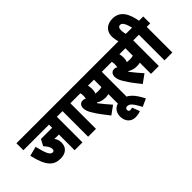

<svg xmlns="http://www.w3.org/2000/svg" viewBox="-85 -1610 2592 2592"><g transform="rotate(-45 1210.5 -314.0)"><path d="M639 -489H705V-622H0V-489H489V-429H275L227 -338C262 -302 290 -261 290 -222C290 -199 280 -188 260 -188C217 -188 188 -239 149 -405L13 -370C71 -117 152 -53 277 -53C379 -53 438 -109 438 -198C438 -239 427 -272 403 -302C421 -300 439 -300 451 -300H489V0H639Z M897 -489H963V-622H693V-489H747V0H897Z M1497 -489H1563V-622H951V-489H1088C1092 -473 1094 -455 1094 -437C1094 -419 1092 -402 1088 -385C1075 -394 1060 -399 1043 -399C993 -399 971 -362 971 -319C971 -285 985 -245 1011 -203C1066 -112 1100 -73 1171 19L1291 -68C1246 -119 1190 -184 1151 -236C1153 -238 1156 -240 1158 -242C1190 -222 1234 -206 1286 -206C1303 -206 1325 -208 1347 -214V0H1497ZM1272 -339C1256 -339 1242 -340 1229 -342C1237 -362 1242 -386 1242 -416C1242 -445 1238 -469 1233 -489H1347V-347C1323 -340 1303 -339 1272 -339Z M1485 249 1444 141C1432 146 1418 149 1406 149C1383 149 1373 137 1373 115C1373 95 1387 81 1412 81C1462 81 1493 126 1553 236L1664 186C1593 46 1520 -39 1401 -39C1299 -39 1244 25 1244 112C1244 200 1298 268 1384 268C1425 268 1455 262 1485 249Z M2097 -489H2163V-622H1551V-489H1688C1692 -473 1694 -455 1694 -437C1694 -419 1692 -402 1688 -385C1675 -394 1660 -399 1643 -399C1593 -399 1571 -362 1571 -319C1571 -285 1585 -245 1611 -203C1666 -112 1700 -73 1771 19L1891 -68C1846 -119 1790 -184 1751 -236C1753 -238 1756 -240 1758 -242C1790 -222 1834 -206 1886 -206C1903 -206 1925 -208 1947 -214V0H2097ZM1872 -339C1856 -339 1842 -340 1829 -342C1837 -362 1842 -386 1842 -416C1842 -445 1838 -469 1833 -489H1947V-347C1923 -340 1903 -339 1872 -339Z M1950 -615H2091C2084 -638 2077 -668 2077 -701C2077 -744 2093 -763 2120 -763C2163 -763 2187 -703 2208 -622H2151V-489H2205V0H2355V-489H2421V-622H2340C2311 -778 2254 -896 2105 -896C1999 -896 1929 -832 1929 -733C1929 -693 1938 -650 1950 -615Z"/></g></svg>

Font: Noto Sans ExtraCondensed Black
Style: Italic
Weight: 900
Width: 2
Italic angle: -12°
Designer: Monotype Design Team
Foundry: Monotype Imaging Inc.
Version: Version 2.013